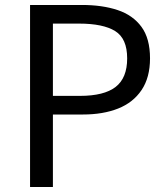

<svg xmlns="http://www.w3.org/2000/svg" viewBox="-20 -753 673 773"><path d="M101 0V-733H310Q392 -733 453.5 -712.5Q515 -692 549.5 -645Q584 -598 584 -518Q584 -441 550 -390.5Q516 -340 455.5 -316Q395 -292 314 -292H193V0ZM193 -367H302Q399 -367 445.5 -403Q492 -439 492 -518Q492 -598 443.5 -628Q395 -658 298 -658H193Z"/></svg>

Font: Source Han Sans
Style: Regular
Weight: 400
Designer: Ryoko NISHIZUKA Ë•øÂ°öÊ∂ºÂ≠ê (kana, bopomofo & ideographs); Paul D. Hunt (Latin, Greek & Cyrillic); Sandoll Communicatio
Foundry: Adobe
Version: Version 2.004;hotconv 1.0.118;makeotfexe 2.5.65603